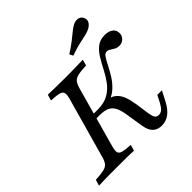

<svg xmlns="http://www.w3.org/2000/svg" viewBox="-205 -917 1090 1090"><g transform="rotate(-45 340.5 -371.5)"><path d="M486.3 11.3Q452.4 11.3 432.7 -8.1Q412.9 -27.4 406.5 -66.1L389.5 -172.6Q383.9 -212.1 371.8 -235.9Q359.7 -259.7 337.5 -270.2Q315.3 -280.6 277.4 -280.6H241.1L249.2 -310.5H295.2Q346.8 -311.3 380.2 -331Q413.7 -350.8 436.3 -381.5Q458.9 -412.1 476.6 -446.8Q494.4 -481.5 512.9 -512.1Q531.5 -542.7 556.5 -562.5Q581.5 -582.3 620.2 -582.3Q650.8 -582.3 669.4 -568.5Q687.9 -554.8 687.9 -530.6Q687.9 -508.9 673 -494.4Q658.1 -479.8 636.3 -479.8Q619.4 -479.8 606.9 -486.7Q594.4 -493.5 583.9 -500.8Q573.4 -508.1 561.3 -508.1Q547.6 -508.1 535.9 -490.3Q524.2 -472.6 510.9 -446Q497.6 -419.4 479.4 -389.9Q461.3 -360.5 435.5 -335.9Q409.7 -311.3 373.4 -299.2L379.8 -312.1Q408.1 -304 425.4 -287.5Q442.7 -271 452.8 -244Q462.9 -216.9 469.4 -175.8L482.3 -87.1Q486.3 -63.7 494 -53.6Q501.6 -43.5 516.1 -43.5Q533.1 -43.5 545.2 -54.4Q557.3 -65.3 570.2 -89.5L591.1 -130.6H628.2L597.6 -71.8Q575 -29 548 -8.9Q521 11.3 486.3 11.3ZM-7.3 0 3.2 -36.3Q47.6 -38.7 70.2 -44Q92.7 -49.2 103.6 -63.3Q114.5 -77.4 121.8 -105.6L222.6 -465.3Q230.6 -493.5 227.4 -507.7Q224.2 -521.8 204.4 -527.4Q184.7 -533.1 141.9 -534.7L152.4 -571Q174.2 -570.2 210.1 -569.4Q246 -568.5 291.1 -568.5Q335.5 -568.5 372.6 -569.4Q409.7 -570.2 433.1 -571L423.4 -534.7Q379 -533.1 356 -527.4Q333.1 -521.8 322.6 -508.1Q312.1 -494.4 304 -465.3L204 -105.6Q196 -77.4 199.2 -63.3Q202.4 -49.2 222.2 -44Q241.9 -38.7 283.9 -36.3L273.4 0Q251.6 -1.6 215.3 -2Q179 -2.4 134.7 -2.4Q88.7 -2.4 52 -2Q15.3 -1.6 -7.3 0ZM411.3 -625 400.8 -646.8Q440.3 -671.8 464.9 -691.5Q489.5 -711.3 506.9 -725.4Q524.2 -739.5 539.5 -747.6Q560.5 -758.1 579 -754.4Q597.6 -750.8 605.6 -733.1Q614.5 -716.1 606.5 -700Q598.4 -683.9 577.4 -672.6Q562.1 -664.5 540.3 -659.7Q518.5 -654.8 487.1 -648Q455.6 -641.1 411.3 -625Z"/></g></svg>

Font: Playfair 9pt
Style: Italic
Weight: 400
Italic angle: -15.6°
Designer: Claus Eggers Sørensen
Foundry: Claus Eggers Sørensen
Version: Version 2.001;gftools[0.9.30]